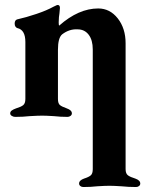

<svg xmlns="http://www.w3.org/2000/svg" viewBox="-20 -467 597 772"><path d="M298 271Q298 258 318 251Q337 245 345 238Q353 231 353 213V-268Q353 -306 336.5 -327.5Q320 -349 292 -349Q259 -351 230 -329Q213 -315 213 -267V-69Q213 -51 221 -44.5Q229 -38 249 -31Q269 -24 269 -11Q269 -5 263.5 -1Q258 3 252 3Q223 3 197 0Q165 -2 150 -2Q133 -2 99 0Q72 3 41 3Q34 3 27.5 -1Q21 -5 21 -11Q21 -18 27 -22.5Q33 -27 44 -31Q64 -37 73 -44Q82 -51 82 -69V-298Q82 -347 50 -354Q46 -355 42.5 -359.5Q39 -364 39 -372Q39 -386 49 -389Q85 -397 126.5 -411Q168 -425 195 -440Q198 -441 203.5 -444Q209 -447 212 -447Q221 -447 221 -435L219 -413Q218 -407 217 -398Q216 -389 216 -377Q216 -366 218 -364Q296 -433 375 -433Q422 -433 453.5 -393Q485 -353 485 -293V213Q485 231 494.5 238Q504 245 524 251Q544 258 544 271Q544 277 539 281Q534 285 527 285Q497 285 468 282Q436 280 420 280Q403 280 371 282Q345 285 315 285Q308 285 303 281Q298 277 298 271Z"/></svg>

Font: EB Garamond
Style: Bold
Weight: 700
Designer: Georg Duffner and Octavio Pardo
Foundry: Georg Duffner
Version: Version 1.000; ttfautohint (v1.6)